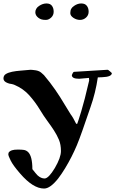

<svg xmlns="http://www.w3.org/2000/svg" viewBox="-23 -818 666 1109"><path d="M434 -363Q392 -363 392 -384Q392 -385 396 -393.5Q400 -402 404 -403L598 -415Q598 -415 599 -415Q602 -415 612 -406L623 -396Q623 -374 567 -372Q553 -372 542 -371Q529 -282 500 -200L453 -64Q434 -10 420.5 22Q407 54 390 87.5Q373 121 353 154Q333 187 313 213Q267 271 232 271Q231 271 231 271Q168 271 93 184Q53 138 39 110Q25 82 25 73Q25 64 31 58.5Q37 53 46 50Q58 46 80 46Q102 46 115 48Q128 50 139 60Q164 84 164 159Q185 186 194 195Q214 213 235 213Q258 212 294 152Q329 92 329 54.5Q329 17 317.5 -10.5Q306 -38 288.5 -65Q271 -92 250.5 -119.5Q230 -147 205.5 -187.5Q181 -228 146.5 -267Q112 -306 60 -328Q53 -331 43 -333Q32 -334 22 -338Q-3 -347 -3 -364.5Q-3 -382 11 -390.5Q25 -399 47 -403.5Q69 -408 96 -410Q123 -412 136 -413.5Q149 -415 154 -415Q159 -415 166.5 -414Q174 -413 182.5 -412Q191 -411 202 -406.5Q213 -402 231 -384L265 -342Q297 -300 323 -259L385 -158Q399 -140 417 -103H423Q427 -112 446 -174Q465 -236 492 -353L491 -368ZM203 -784Q224 -798 245.5 -798Q267 -798 277 -784.5Q287 -771 287 -750.5Q287 -730 272.5 -716.5Q258 -703 242 -703Q226 -703 216.5 -706Q207 -709 199 -715Q191 -721 186 -729Q181 -737 181 -747.5Q181 -758 187 -768Q193 -778 203 -784ZM405 -784Q425 -798 446.5 -798Q468 -798 478.5 -784.5Q489 -771 489 -750.5Q489 -730 474 -716.5Q459 -703 439 -703Q419 -703 401 -715Q383 -727 383 -742.5Q383 -758 389 -768Q395 -778 405 -784Z"/></svg>

Font: Miltonian Tattoo
Style: Regular
Weight: 400
Designer: Pablo Impallari
Foundry: Pablo Impallari
Version: Version 1.008